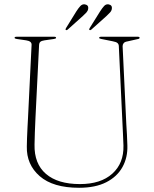

<svg xmlns="http://www.w3.org/2000/svg" viewBox="-20 -874 727 909"><path d="M560 -286 542.5 -656.5Q542 -665 536.2 -670.2Q530.5 -675.5 514 -678.5L459.5 -689.5Q449.5 -691 449.5 -695Q449.5 -700 458.5 -700H632.5Q641 -700 641 -695Q641 -690 630 -688.5L583.5 -678Q570.5 -676 565.5 -669.8Q560.5 -663.5 560.5 -655.5L578 -286.5Q579.5 -261 581 -236.5Q582.5 -212 583 -186Q585 -128.5 559.8 -83Q534.5 -37.5 483 -11.2Q431.5 15 354.5 15Q231 15 168 -40Q105 -95 107 -180.5Q107 -196.5 108 -221Q109 -245.5 110.2 -270.8Q111.5 -296 112.5 -313.5L129.5 -661Q131 -679 104 -683L59 -689.5Q49 -691 49 -695Q49 -700 58 -700H237Q245.5 -700 245.5 -695Q245.5 -691 235.5 -689.5L190.5 -683Q177 -681 171.2 -676.2Q165.5 -671.5 165 -660L148 -317.5Q146 -278.5 145 -246.8Q144 -215 143.5 -189.5Q141.5 -99 197.5 -50.8Q253.5 -2.5 358.5 -2.5Q457 -2.5 511.8 -51.8Q566.5 -101 564.5 -185Q563.5 -214.5 562.2 -240Q561 -265.5 560 -286ZM341 -819.5Q351.5 -836 360.5 -845.5Q369.5 -855 381.5 -853.5Q400.5 -850 397.5 -832Q396 -822.5 389 -814.8Q382 -807 372.5 -798.5L300.5 -734Q295 -729.5 291.5 -732.5Q288.5 -734.5 292.5 -741ZM453.5 -819.5Q464 -836 472.8 -845.5Q481.5 -855 493.5 -853.5Q512.5 -850 509.5 -832Q508 -822.5 500.8 -814.8Q493.5 -807 484.5 -798.5L412.5 -734Q407 -729.5 403.5 -732.5Q400.5 -734.5 404.5 -741Z"/></svg>

Font: Fraunces 72pt Thin
Style: Regular
Weight: 100
Version: Version 1.000;[b76b70a41]